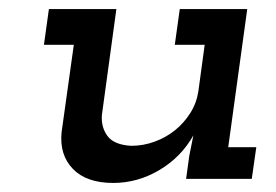

<svg xmlns="http://www.w3.org/2000/svg" viewBox="-20 -395 610 424"><path d="M391 0H536L546 -70H484L526 -375H377L366 -296H432L418 -193Q414 -167 400 -145Q386 -123 366 -107Q346 -91 321 -82Q296 -73 270 -73Q232 -75 217.5 -94.5Q203 -114 205 -141L237 -375H88L77 -296H143L116 -103Q111 -53 141 -22Q171 9 230 9Q284 9 332 -19.5Q380 -48 407 -96L398 -51Z"/></svg>

Font: Josefin Slab Thin
Style: Bold Italic
Weight: 700
Italic angle: -12°
Version: Version 2.000